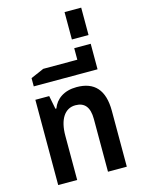

<svg xmlns="http://www.w3.org/2000/svg" viewBox="-147 -1110 879 1192"><g transform="rotate(-15 292.0 -513.5)"><path d="M74 0H196V-285C196 -387 235 -451 305 -451C363 -451 394 -416 394 -339V0H515V-359C515 -494 455 -558 341 -558C260 -558 207 -519 186 -462H180L163 -548H74Z M86 -631H496V-682V-795H390V-721H171L86 -684Z M390 -851H497V-1027H390Z"/></g></svg>

Font: Noto Sans Thai SemCond SemBd
Style: Regular
Weight: 600
Width: 4
Designer: Monotype Design Team
Foundry: Monotype Imaging Inc.
Version: Version 2.002